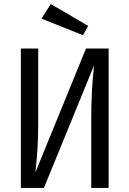

<svg xmlns="http://www.w3.org/2000/svg" viewBox="-20 -929 640 949"><path d="M83 -689H169V-340Q169 -254 165.5 -196.5Q162 -139 155 -77L405 -689H517V0H431V-349Q431 -482 445 -606L197 0H83ZM416 -801 390 -755 185 -837 231 -909Z"/></svg>

Font: FiraDG Mono
Style: Regular
Weight: 400
Designer: Carrois Corporate & Edenspiekermann AG
Foundry: Carrois Corporate GbR & Edenspiekermann AG
Version: Version 3.206